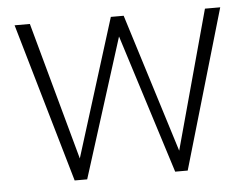

<svg xmlns="http://www.w3.org/2000/svg" viewBox="-43 -573 815 626"><g transform="rotate(-5 364.5 -260.5)"><path d="M525 -67 649 -521H699L547 0H506L362 -455L218 0H177L26 -521H76L200 -70L341 -521H383Z"/></g></svg>

Font: Freesentation 2 ExtraLight
Style: Regular
Weight: 260
Designer: glyphs from Roboto by Christian Robertson / Hangul glyphs from Noto Sans CJK(Source Han Sans) by Jang Soo-young and Kang
Foundry: PT&
Version: Version 2.001